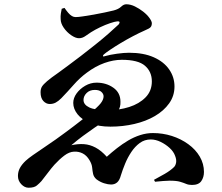

<svg xmlns="http://www.w3.org/2000/svg" viewBox="-20 -817 1040 899"><path d="M114 62Q95 62 79.5 45.5Q64 29 64 7Q64 -13 73 -30Q82 -47 100 -64Q113 -76 134.5 -91Q156 -106 183.5 -124.5Q211 -143 241 -164Q287 -197 324.5 -225.5Q362 -254 399 -284Q439 -317 452 -334Q465 -351 465 -366Q465 -377 455 -386.5Q445 -396 424 -396Q400 -396 385.5 -381.5Q371 -367 371 -349Q371 -327 398 -314Q425 -301 485 -301Q538 -301 585 -316Q632 -331 661.5 -361Q691 -391 691 -436Q691 -481 659 -509Q627 -537 550 -537Q511 -537 469 -522Q427 -507 387 -477Q354 -453 325 -420Q296 -387 267 -357Q253 -343 240.5 -336.5Q228 -330 213 -330Q196 -330 183 -344Q170 -358 170 -385Q170 -401 176.5 -411.5Q183 -422 200.5 -437Q218 -452 254 -477Q270 -489 297.5 -509Q325 -529 358 -554.5Q391 -580 425 -607Q459 -634 487.5 -659Q516 -684 536 -703Q541 -710 539.5 -714Q538 -718 529 -717Q518 -716 495.5 -708.5Q473 -701 449 -689.5Q425 -678 406 -666Q396 -660 381 -649Q366 -638 350 -638Q334 -638 313.5 -652Q293 -666 278.5 -687Q264 -708 264 -728Q263 -741 265 -754Q267 -767 269 -776L282 -780Q291 -767 299.5 -757Q308 -747 316.5 -742Q325 -737 334 -737Q346 -737 369 -740.5Q392 -744 418.5 -748.5Q445 -753 470 -758.5Q495 -764 512 -768Q535 -774 547 -785.5Q559 -797 571 -797Q591 -797 611.5 -787Q632 -777 650.5 -762.5Q669 -748 680 -732.5Q691 -717 691 -708Q691 -699 687.5 -693Q684 -687 676 -683Q668 -679 657 -674Q632 -663 602.5 -647.5Q573 -632 545.5 -615.5Q518 -599 496.5 -584.5Q475 -570 466 -562Q461 -557 462.5 -554Q464 -551 471 -554Q495 -561 528 -565.5Q561 -570 584 -570Q652 -570 699.5 -549Q747 -528 772 -492Q797 -456 797 -412Q797 -368 772 -333Q747 -298 705 -273.5Q663 -249 609 -236.5Q555 -224 497 -224Q442 -224 403 -240Q364 -256 343.5 -281.5Q323 -307 323 -335Q323 -358 338.5 -379.5Q354 -401 379 -415.5Q404 -430 432 -430Q477 -430 510.5 -406.5Q544 -383 544 -341Q545 -315 533 -298.5Q521 -282 504.5 -272Q488 -262 475 -254Q447 -236 421 -218Q395 -200 368.5 -180.5Q342 -161 314 -137Q346 -144 373.5 -142Q401 -140 427.5 -126Q454 -112 480 -83Q502 -103 527.5 -123Q553 -143 580 -159Q607 -175 636.5 -184.5Q666 -194 696 -194Q742 -194 784.5 -180.5Q827 -167 861.5 -142Q896 -117 915.5 -83.5Q935 -50 935 -12Q935 13 922.5 31Q910 49 879 49Q863 49 851.5 44Q840 39 823 34Q806 29 774 29Q761 29 744 30.5Q727 32 706 34L701 25Q724 13 751.5 -3Q779 -19 795 -35Q802 -42 804.5 -55.5Q807 -69 800 -87Q793 -107 774.5 -124Q756 -141 732.5 -152.5Q709 -164 686 -164Q657 -164 634.5 -147.5Q612 -131 595 -105.5Q578 -80 566 -51Q554 -22 546 4Q540 27 528.5 37Q517 47 500 47Q486 47 467 41Q448 35 431 22Q419 11 416 -2.5Q413 -16 411.5 -32.5Q410 -49 399 -67Q386 -89 367.5 -98.5Q349 -108 327 -107Q304 -106 281 -88.5Q258 -71 235 -46Q220 -29 205 -9Q190 11 174 31Q165 41 152.5 51.5Q140 62 114 62Z"/></svg>

Font: Noto Serif JP ExtraBold
Style: Regular
Weight: 800
Designer: Ryoko NISHIZUKA 西塚涼子 (kana & ideographs); Frank Grießhammer (Latin, Greek & Cyrillic); Wenlong ZHANG 张文龙 (bopomofo); San
Foundry: Adobe
Version: Version 2.003-H1;hotconv 1.1.1;makeotfexe 2.6.0